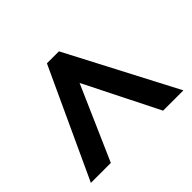

<svg xmlns="http://www.w3.org/2000/svg" viewBox="-112 -871 769 769"><g transform="rotate(-45 272.5 -486.5)"><path d="M12 -255 226 -718H294L536 -255H421L263 -570L125 -255Z"/></g></svg>

Font: Noto Sans Syriac
Style: Bold
Weight: 700
Designer: Patrick Giasson and the Monotype Design Team
Foundry: Monotype Imaging Inc.
Version: Version 3.000; ttfautohint (v1.8.4.7-5d5b)